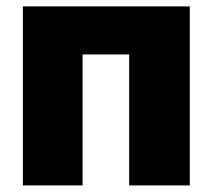

<svg xmlns="http://www.w3.org/2000/svg" viewBox="-20 -565 648 585"><path d="M49.7 0V-545.5H558.2V0H373.6V-399.1H231.5V0Z"/></svg>

Font: Karasuma Gothic
Style: Black
Weight: 900
Designer: Rasmus Andersson / Ryoko Nishizuka
Foundry: Genbu
Version: Version 1.00